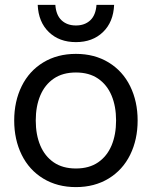

<svg xmlns="http://www.w3.org/2000/svg" viewBox="-20 -752 620 784"><path d="M38 -260Q38 -338 68.5 -400Q99 -462 156.5 -497Q214 -532 290 -532Q366 -532 423.5 -497Q481 -462 511.5 -400Q542 -338 542 -260Q542 -182 511.5 -120Q481 -58 423.5 -23Q366 12 290 12Q214 12 156.5 -23Q99 -58 68.5 -120Q38 -182 38 -260ZM454 -260Q454 -318 435.5 -362Q417 -406 380.5 -431Q344 -456 290 -456Q236 -456 199.5 -431Q163 -406 144.5 -362Q126 -318 126 -260Q126 -202 144.5 -158Q163 -114 199.5 -89Q236 -64 290 -64Q344 -64 380.5 -89Q417 -114 435.5 -158Q454 -202 454 -260ZM134 -732H206Q209 -690 231.5 -669Q254 -648 290 -648Q326 -648 348.5 -669Q371 -690 374 -732H446Q443 -662 400.5 -621Q358 -580 290 -580Q222 -580 179.5 -621Q137 -662 134 -732Z"/></svg>

Font: Aspekta Variable
Style: Regular
Weight: 400
Designer: Ivo Dolenc
Version: Version 2.100